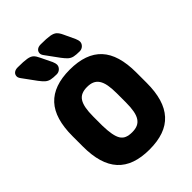

<svg xmlns="http://www.w3.org/2000/svg" viewBox="-237 -928 1050 1050"><g transform="rotate(-45 288.5 -403.0)"><path d="M535 -339Q535 -407 520 -457.5Q505 -508 474.5 -541Q444 -574 397.5 -590.5Q351 -607 288 -607Q226 -607 179.5 -590.5Q133 -574 102.5 -541Q72 -508 57 -457.5Q42 -407 42 -339V-258Q42 -190 57 -139.5Q72 -89 102.5 -55.5Q133 -22 179.5 -5.5Q226 11 288 11Q351 11 397.5 -5.5Q444 -22 474.5 -55.5Q505 -89 520 -139.5Q535 -190 535 -258ZM198 -263V-334Q198 -372 203 -398.5Q208 -425 218.5 -441.5Q229 -458 246.5 -465.5Q264 -473 288 -473Q313 -473 330 -465.5Q347 -458 358 -441.5Q369 -425 374 -398.5Q379 -372 379 -334V-263Q379 -225 374 -198Q369 -171 358 -154.5Q347 -138 330 -130.5Q313 -123 288 -123Q263 -123 246 -130Q229 -137 219 -153Q209 -169 204 -196Q199 -223 198 -263ZM246 -761 300 -687Q315 -667 327 -656.5Q339 -646 355 -642.5Q371 -639 398 -639Q414 -639 425.5 -650Q437 -661 437 -676Q437 -685 430 -702L400 -766Q390 -788 378.5 -798.5Q367 -809 344 -813Q321 -817 274 -817Q256 -817 245.5 -808.5Q235 -800 235 -785Q235 -775 246 -761ZM68 -761 122 -687Q137 -667 149 -656.5Q161 -646 177 -642.5Q193 -639 220 -639Q236 -639 247.5 -650Q259 -661 259 -676Q259 -685 252 -702L221 -766Q211 -788 200 -798.5Q189 -809 166 -813Q143 -817 96 -817Q78 -817 67.5 -808.5Q57 -800 57 -785Q57 -775 68 -761Z"/></g></svg>

Font: Beiruti Black
Style: Regular
Weight: 900
Designer: Arlette Boutros
Foundry: Boutros
Version: Version 1.41